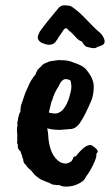

<svg xmlns="http://www.w3.org/2000/svg" viewBox="-20 -662 420 723"><path d="M247 -320Q251 -335 246 -358Q239 -364 227 -364Q212 -364 200 -336Q184 -312 176 -283H175Q164 -241 164 -238Q180 -234 190 -234.5Q200 -235 213 -245Q236 -267 247 -320ZM218 -642Q243 -642 250 -637Q274 -621 299 -595Q340 -552 352 -542.5Q364 -533 369.5 -521.5Q375 -510 374 -504Q373 -498 369 -494.5Q365 -491 356.5 -488.5Q348 -486 341 -482Q334 -478 310 -485Q300 -485 288 -506Q276 -509 264 -523.5Q252 -538 239 -547Q233 -556 228 -555.5Q223 -555 218.5 -548Q214 -541 208.5 -533Q203 -525 200.5 -521.5Q198 -518 196 -514Q190 -505 188 -503Q172 -486 142 -499Q133 -501 125.5 -510.5Q118 -520 127 -537Q127 -542 161 -584Q195 -626 199 -630Q204 -638 218 -642ZM244 -176 207 -173Q176 -173 158 -179L161 -160Q164 -77 207 -51Q219 -46 227 -46Q235 -46 248 -54Q252 -58 255 -65Q256 -74 265 -73Q306 -125 327 -114Q348 -100 348 -92Q348 -88 343 -83V-77Q343 -67 330.5 -41Q318 -15 304 3Q297 18 286 24Q254 44 218 40Q210 39 207 36Q199 34 195 35L187 34Q178 34 172 30Q162 24 158 24Q132 14 126.5 9Q121 4 117 2Q113 0 98 -19Q85 -30 83 -33Q77 -42 72.5 -46Q68 -50 67 -64Q63 -69 63 -77L59 -85Q59 -92 53 -96Q47 -102 47 -111V-119Q43 -121 45 -131V-157L44 -166V-173Q43 -177 46 -190L45 -199Q46 -200 48 -215Q52 -236 57 -241V-250Q58 -253 58 -258Q58 -263 60.5 -269Q63 -275 76 -314L92 -349Q99 -364 114 -382Q115 -387 122 -400L135 -412Q141 -421 153 -425Q167 -432 174 -432L202 -436Q207 -435 209 -435H222Q244 -433 258 -426Q288 -417 302 -403Q333 -368 333 -336Q333 -304 323 -281Q298 -224 287 -209Q269 -176 244 -176Z"/></svg>

Font: Caveat Brush
Style: Regular
Weight: 400
Designer: Pablo Impallari
Foundry: Creative Lab NY
Version: Version 1.096; ttfautohint (v1.3)